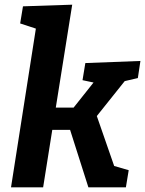

<svg xmlns="http://www.w3.org/2000/svg" viewBox="-20 -799 619 819"><path d="M568 -466 512 -453 393 -304 467 -91 529 -73 517 0H357L279 -245H203L164 0H27L133 -677L66 -699L78 -772L288 -779L218 -340H294L379 -447L332 -457L344 -530L579 -539Z"/></svg>

Font: Bitter Pro
Style: Bold Italic
Weight: 700
Italic angle: -9°
Designer: Sol Matas, and Bitter project Authors
Foundry: Sol Matas
Version: Version 1.010